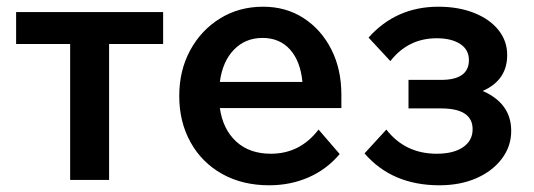

<svg xmlns="http://www.w3.org/2000/svg" viewBox="-20 -536 1591 572"><path d="M189 0V-405H28V-500H466V-405H305V0Z M929 -150 992 -77Q953 -31 899 -7.5Q845 16 782 16Q702 16 641.5 -18Q581 -52 547.5 -112.5Q514 -173 514 -250Q514 -326 546.5 -386Q579 -446 635.5 -481Q692 -516 764 -516Q832 -516 884.5 -482Q937 -448 967 -389Q997 -330 997 -254V-214H635Q644 -151 683.5 -114.5Q723 -78 787 -78Q874 -78 929 -150ZM762 -423Q711 -423 677 -388Q643 -353 635 -292H881Q875 -354 844 -388.5Q813 -423 762 -423Z M1289 16Q1148 16 1066 -79L1131 -150Q1187 -78 1281 -78Q1331 -78 1359.5 -97.5Q1388 -117 1388 -151Q1388 -213 1294 -213H1197V-298H1294Q1377 -298 1377 -357Q1377 -388 1351 -405Q1325 -422 1281 -422Q1196 -422 1143 -354L1078 -424Q1160 -516 1286 -516Q1346 -516 1392.5 -497.5Q1439 -479 1465 -446.5Q1491 -414 1491 -372Q1491 -297 1418 -265Q1503 -228 1503 -146Q1503 -100 1475 -63Q1447 -26 1399 -5Q1351 16 1289 16Z"/></svg>

Font: Wix Madefor Text SemiBold
Style: Regular
Weight: 600
Designer: Dalton Maag Ltd
Foundry: Dalton Maag Ltd
Version: Version 3.100